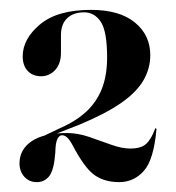

<svg xmlns="http://www.w3.org/2000/svg" viewBox="-20 -728 356 389"><path d="M63 -445 61 -449 102 -468.5Q135 -483 155.8 -502.8Q176.5 -522.5 186.8 -549.2Q197 -576 197 -611.5Q197 -664.5 184.2 -683.8Q171.5 -703 150.5 -703Q128.5 -703 116 -691Q103.5 -679 103.5 -657V-621Q103.5 -599 91.8 -586.2Q80 -573.5 63 -573.5Q46.5 -573.5 36.2 -584.2Q26 -595 26 -614Q26 -649 61 -678.5Q96 -708 164.5 -708Q222 -708 253.2 -682.5Q284.5 -657 284.5 -616Q284.5 -589.5 270.8 -565.5Q257 -541.5 225.5 -519.5Q194 -497.5 141 -475.5ZM19.5 -397Q19.5 -425 44 -441.8Q68.5 -458.5 115.5 -458.5Q137 -458.5 160 -450.8Q183 -443 204.8 -435Q226.5 -427 244.5 -427Q265 -427 275.5 -436Q286 -445 294 -466.5Q294.5 -467.5 294.8 -468Q295 -468.5 295.5 -468Q297 -468 297 -466Q291.5 -404 271.2 -381.5Q251 -359 221.5 -359Q191.5 -359 171.2 -373.5Q151 -388 127 -434Q121 -445 116 -449.5Q111 -454 105.5 -454Q100.5 -454 96.5 -446.8Q92.5 -439.5 92 -418.5Q89.5 -384 80 -371.5Q70.5 -359 54.5 -359Q39 -359 29.2 -370Q19.5 -381 19.5 -397Z"/></svg>

Font: Fraunces 120pt SemiBold
Style: Regular
Weight: 600
Version: Version 1.000;[b76b70a41]